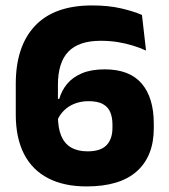

<svg xmlns="http://www.w3.org/2000/svg" viewBox="-20 -672 620 706"><path d="M298.5 13.5Q215 13.5 156.8 -16.8Q98.5 -47 68.2 -106Q38 -165 38 -251V-363.5Q38 -502 108.8 -577Q179.5 -652 318.5 -652Q378 -652 424 -641.5Q470 -631 502 -617L517 -486Q494.5 -496.5 469.2 -504.2Q444 -512 414.5 -517Q385 -522 350 -522Q270 -522 231.5 -482.2Q193 -442.5 193 -359.5V-246Q193 -201.5 205 -172.8Q217 -144 241.2 -129.8Q265.5 -115.5 302 -115.5Q350 -115.5 371.8 -138.2Q393.5 -161 393.5 -202V-214Q393.5 -241 385.2 -260Q377 -279 358 -289.5Q339 -300 305.5 -300Q278.5 -300 255.5 -291.2Q232.5 -282.5 215.8 -266.2Q199 -250 190 -227.5L173 -308.5H198Q206.5 -339 226.8 -363.5Q247 -388 281.2 -402.5Q315.5 -417 365 -417Q456 -417 500.8 -365Q545.5 -313 545.5 -217V-200.5Q545.5 -98 483.2 -42.2Q421 13.5 298.5 13.5Z"/></svg>

Font: Anek Odia
Style: Bold
Weight: 700
Designer: Yesha Goshar & Mahesh Sahu (Odia), Yesha Goshar (Latin)
Foundry: Ek Type
Version: Version 1.003